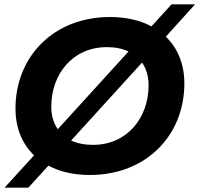

<svg xmlns="http://www.w3.org/2000/svg" viewBox="-20 -790 914 880"><path d="M740 -622 874 -770H766L674 -669C623 -697 558 -712 484 -712C226 -712 51 -531 51 -292C51 -205 81 -131 136 -78L1 70H110L202 -31C253 -3 317 12 392 12C650 12 825 -169 825 -408C825 -495 795 -569 740 -622ZM215 -301C215 -449 312 -574 470 -574C509 -574 542 -567 569 -554L245 -198C225 -226 215 -261 215 -301ZM406 -126C367 -126 334 -133 306 -146L631 -503C651 -475 661 -439 661 -399C661 -251 564 -126 406 -126Z"/></svg>

Font: AWKNG-Font
Style: Bold Italic
Weight: 700
Italic angle: -11.3°
Designer: Awakening Church
Foundry: Awakening Church
Version: Version 1.700;PS 001.700;hotconv 1.0.88;makeotf.lib2.5.64775